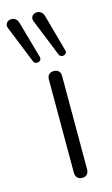

<svg xmlns="http://www.w3.org/2000/svg" viewBox="-158 -807 499 856"><g transform="rotate(-15 91.5 -379.0)"><path d="M111 4Q96 4 88 -5Q80 -14 80 -29V-457Q80 -473 88 -481Q96 -489 111 -489Q125 -489 133 -481Q141 -473 141 -457V-29Q141 -14 133.5 -5Q126 4 111 4ZM150 -556 82 -725Q77 -736 80 -744.5Q83 -753 90.5 -757.5Q98 -762 107.5 -761.5Q117 -761 125 -755Q133 -749 137 -736L184 -566Q187 -557 183 -551.5Q179 -546 172.5 -544.5Q166 -543 159.5 -545.5Q153 -548 150 -556ZM32 -556 -36 -725Q-41 -736 -38 -744.5Q-35 -753 -27.5 -757.5Q-20 -762 -10.5 -761.5Q-1 -761 7 -755Q15 -749 19 -736L67 -566Q69 -557 65 -551.5Q61 -546 54.5 -544.5Q48 -543 41.5 -545.5Q35 -548 32 -556Z"/></g></svg>

Font: Nunito ExtraLight Light
Style: Regular
Weight: 300
Version: Version 3.602